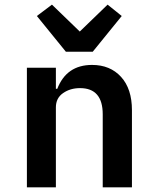

<svg xmlns="http://www.w3.org/2000/svg" viewBox="-20 -808 680 828"><path d="M96 0V-516H221V-425H227Q267 -528 377 -528Q455 -528 502 -476.5Q549 -425 549 -333V0H423V-315Q423 -428 325 -428Q283 -428 252 -406.5Q221 -385 221 -345V0ZM264 -585 139 -739 204 -788 324 -672 444 -788 505 -739 380 -585Z"/></svg>

Font: Writer SemiBold
Style: Regular
Weight: 600
Monospace: yes
Designer: Mike Abbink, Paul van der Laan, Pieter van Rosmalen
Foundry: Bold Monday
Version: Version 2.001 2020